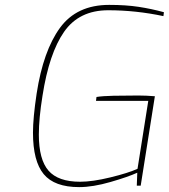

<svg xmlns="http://www.w3.org/2000/svg" viewBox="-20 -760 691 786"><path d="M115 -217Q115 -277 130 -377Q157 -552 225.5 -646Q294 -740 427 -740Q495 -740 547.5 -732Q600 -724 651 -710L649 -694Q536 -718 423 -718Q304 -718 242.5 -630Q181 -542 154 -368Q139 -275 139 -209Q139 -107 178.5 -61.5Q218 -16 308 -16Q359 -16 432.5 -34Q506 -52 543 -69L587 -347H373L375 -363Q399 -367 444.5 -368Q490 -369 546 -369Q578 -369 614 -366L556 0H540L542 -53Q505 -36 432.5 -15Q360 6 304 6Q203 6 159 -47Q115 -100 115 -217Z"/></svg>

Font: Exo Thin
Style: Italic
Weight: 250
Italic angle: -9°
Designer: Natanael Gama
Foundry: Natanael Gama
Version: Version 1.500; ttfautohint (v1.6)